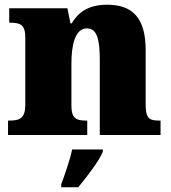

<svg xmlns="http://www.w3.org/2000/svg" viewBox="-20 -571 723 812"><path d="M14 0H349V-61H345C301 -61 282 -71 282 -125V-301C282 -380 297 -451 348 -451C391 -451 402 -402 402 -317V0H659V-61H655C610 -61 596 -70 596 -131V-360C596 -494 541 -551 434 -551C346 -551 308 -513 283 -472H278L265 -536H19V-475H23C67 -475 87 -466 87 -412V-128C87 -70 63 -61 18 -61H14ZM239 208V221H311C347 177 397 113 415 71V61H285C277 102 253 171 239 208Z"/></svg>

Font: Noto Serif Lao Black
Style: Regular
Weight: 900
Designer: Monotype Design Team
Foundry: Monotype Imaging Inc.
Version: Version 2.003